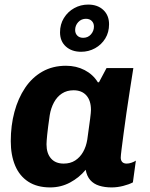

<svg xmlns="http://www.w3.org/2000/svg" viewBox="-20 -808 656 838"><path d="M199 10Q142 10 103.5 -15Q65 -40 46 -85.5Q27 -131 27 -192Q27 -260 43 -319.5Q59 -379 89.5 -424.5Q120 -470 165 -495.5Q210 -521 268 -521Q313 -521 349.5 -502Q386 -483 407 -449H412L445 -511H562Q555 -466 547 -415.5Q539 -365 532 -316Q525 -267 519.5 -225.5Q514 -184 510.5 -156Q507 -128 507 -120Q507 -108 513.5 -101Q520 -94 533 -94Q543 -94 554.5 -98Q566 -102 573 -107L560 -12Q543 -3 517.5 3.5Q492 10 467 10Q437 10 413 2.5Q389 -5 374 -22Q359 -39 354 -67Q326 -33 286 -11.5Q246 10 199 10ZM258 -94Q287 -94 308 -107.5Q329 -121 342.5 -144.5Q356 -168 361 -199Q370 -263 373.5 -290.5Q377 -318 377 -328Q377 -369 357 -391.5Q337 -414 301 -414Q272 -414 250.5 -400Q229 -386 215.5 -361Q202 -336 197 -305Q189 -250 186 -220Q183 -190 183 -178Q183 -139 202.5 -116.5Q222 -94 258 -94ZM334 -582Q293 -582 267.5 -605Q242 -628 242 -667Q242 -702 259 -729.5Q276 -757 304 -772.5Q332 -788 365 -788Q406 -788 431 -764.5Q456 -741 456 -702Q456 -667 439.5 -640Q423 -613 395 -597.5Q367 -582 334 -582ZM343 -643Q364 -643 377 -658Q390 -673 390 -692Q390 -707 380.5 -716.5Q371 -726 355 -726Q335 -726 321.5 -711.5Q308 -697 308 -677Q308 -662 317.5 -652.5Q327 -643 343 -643Z"/></svg>

Font: Chivo Medium
Style: Bold Italic
Weight: 700
Italic angle: -8.05°
Version: Version 2.002